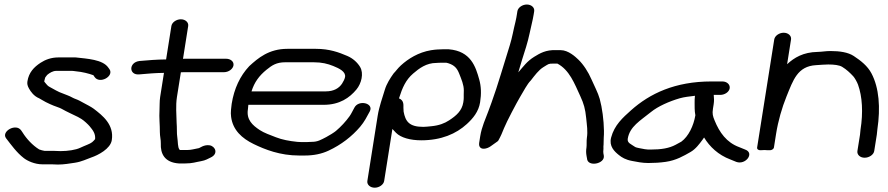

<svg xmlns="http://www.w3.org/2000/svg" viewBox="-20 -704 4028 871"><path d="M242.7 42.5C270 42.5 297.9 37.5 319.4 34.3C351.1 29.6 373 17.6 394.1 10.4C425.1 0 480.9 -28.9 487.1 -68C498.3 -138.9 445.3 -179.8 405.4 -210.5C394.2 -219.1 370.5 -231 360.2 -236.6L341.8 -246.6C329 -253.5 318.3 -255.7 308.3 -261.4C293.7 -269.7 279 -274 266.7 -279.3L249.4 -286.1L233.9 -293.8C230.6 -295.4 225.9 -297.9 222.1 -300.3C208.9 -308.4 199.3 -311.2 193.6 -318.5C188.5 -325.1 180.5 -332.8 180.6 -335.1C181.2 -338.6 183.2 -343.5 183.9 -348C184.3 -350.4 185 -352.2 186.1 -353.9L194.1 -364.2C204.6 -373.1 219.6 -382.5 235 -382.5H307.5C312.3 -382.5 317.7 -381.2 324.1 -380.6C354.7 -377.8 381.9 -370.6 403.7 -362.8C404.2 -362.2 406.8 -357.9 409 -354.9C431.8 -321.1 498.3 -357.9 476.6 -390.1L471.6 -396.9C446.5 -434.4 374.2 -437.6 324.4 -443.4C323.8 -443.4 322.9 -443.5 322.2 -443.5H244.7C211.8 -443.5 185.1 -433 164 -419.2C133.9 -399.5 110.7 -375.3 104.4 -335C102.6 -323.6 104.7 -314.6 111.4 -302.6C119.4 -288.2 133.5 -267.9 157.9 -257.9L170.5 -250.6C181.8 -244 192.8 -237.7 206.7 -231.8L223.1 -224.8C236.9 -218.9 249.6 -216 259.3 -210.5C285.2 -195.7 306.7 -186.9 333.6 -173.4L349.3 -164.3C360.2 -157.9 380.4 -139 386.6 -131.3C400.6 -114.2 413.8 -98.3 411.5 -72.9C407.2 -67.7 402.9 -63 398 -59C388.7 -51.2 366.9 -44.5 343.7 -33.5C323.7 -24 288.2 -18.5 254.5 -18.5C249.1 -18.5 237.7 -19.5 226.3 -19.5H182.5C180 -19.5 160.6 -24.4 157.7 -26.1C127.6 -44.7 100.2 -74.4 82.6 -102.8L76.4 -111.9C52.7 -147 -16.3 -107.4 7.8 -76.5C30.4 -47.5 55.1 -12.1 88.4 13.5C104.2 25.6 136.7 41.5 172.9 41.5H216.6C228.3 41.5 235.6 42.5 242.7 42.5Z M1039.2 -407.5C1041.9 -424.6 1025.9 -437.5 1005.8 -437.5H822.1C818.1 -437.5 814.2 -437.4 810.2 -437.3L833.7 -586C836.3 -602.5 821 -616.5 800.4 -616.5C779.8 -616.5 760.1 -602.5 757.5 -586L733.5 -434.4C691.4 -434 652.9 -430.9 613.5 -427.4C562.5 -421.7 563.8 -361.1 612.8 -366.6C650.3 -369.9 682.5 -372.9 723.8 -373.4L706.5 -264C703.4 -244.3 704.6 -222.4 703.6 -206C701.3 -168.9 705.5 -138.5 705.2 -105.5C705.1 -85.5 710.2 -69.6 709.5 -53.8C707.5 -6.8 726.1 33 791.8 37.5C792.1 37.5 792.7 37.5 793.1 37.5H819.4C853.7 37.5 867.7 31.2 891.8 27.2C912.2 23.8 924.9 15.6 935.6 10.6C971.9 -6.2 957.1 -40.5 931.1 -44.8C905.8 -48.9 886.2 -32.7 882.8 -32.1C861.2 -28.3 848.5 -23.5 829 -23.5H805.3C793.1 -23.5 796.2 -23.2 794.2 -25.7C785.6 -36 787.8 -59.2 783.9 -85.1C781.8 -99.3 783 -113.7 782.1 -131.1L781.3 -145.9C780.6 -182.8 776.4 -224.3 782.7 -264L800.5 -376C804.7 -376.3 809.5 -376.5 813.7 -376.5H996.2C1017.4 -376.5 1036.6 -391.1 1039.2 -407.5Z M1121 -289.5C1133.8 -331 1156 -360.9 1189.2 -387.8C1214 -407.8 1233.9 -421.5 1274 -421.5H1402.8C1440.7 -421.5 1466.2 -414.8 1491.6 -404.7C1519.7 -393.4 1549.1 -378.8 1545.4 -355C1543.9 -345.9 1537.8 -334 1531.7 -324.6C1518.1 -304 1494.4 -289.5 1458.1 -289.5ZM1371.7 -59.5H1346.7C1339.7 -59.5 1334 -59.9 1328.9 -60.4C1291.4 -64.3 1259.9 -70.3 1231.7 -81.3C1205 -91.8 1177.9 -101.1 1158.4 -114C1125.3 -135.9 1097.2 -161.1 1104.6 -208C1105.7 -215.1 1105.7 -221.7 1106.6 -228.5H1448.4C1520.9 -228.5 1565.9 -260.6 1597 -298.1C1619.7 -325.4 1631.1 -371.3 1613.4 -400.5C1601.4 -420.4 1581.1 -439.3 1555.5 -450.2C1517.6 -466.4 1475.3 -482.5 1412.4 -482.5H1283.7C1199.2 -482.5 1150 -439.8 1111.3 -404.5C1111.1 -404.3 1110.7 -403.9 1110.4 -403.6C1069.3 -359.8 1042 -302.2 1031 -233C1029.6 -224 1029.1 -216.2 1027.9 -205.6C1026.8 -194.9 1027 -184.7 1028.4 -173.8C1036.3 -113.7 1077.5 -76.5 1130.7 -50.6C1182.3 -25.5 1250.6 1.5 1337 1.5H1362C1404 1.5 1439.1 -6 1470.3 -20.5C1528.5 -47.6 1576.3 -85.1 1613.8 -128.9C1633.1 -151.5 1644.8 -175.1 1657.3 -198.3C1677.7 -236.1 1607 -253.1 1587.7 -215.7C1580.7 -203.5 1573.7 -187.8 1566 -177.1C1548.9 -153.1 1526.7 -129.2 1503.8 -109.9C1496.5 -103.7 1473.2 -88.9 1460 -82.2C1435.5 -69.8 1422 -60.5 1394.3 -60.5C1387.5 -60.5 1380.4 -59.5 1371.7 -59.5Z M1722.7 117 1760.1 -119C1764.2 -114.2 1771.1 -107 1776.4 -101.6C1798.2 -79.3 1842 -67.5 1890.7 -67.5C1981.8 -67.5 2049.3 -96.9 2097.9 -141.4C2125.8 -166.9 2151.2 -197.3 2158 -240C2164.2 -279.2 2162.6 -312.8 2154.1 -343.1C2137.9 -401.1 2116.1 -472.3 2015.8 -480.4C2015.4 -480.5 2014.7 -480.5 2014.2 -480.5H1990.5C1979.8 -480.5 1971.2 -479.9 1964.2 -479.5C1958.2 -479.1 1946.1 -478.1 1935.2 -476.2C1877.8 -466.5 1832.2 -437.8 1798.9 -407.5C1783.1 -393 1777 -382.5 1766.5 -371.9C1766.1 -371.5 1765.4 -370.7 1765 -370.1C1750.4 -349.7 1733.8 -323.8 1725.9 -297.4C1715 -260.5 1700 -221.2 1693.2 -178L1646.5 117C1643.9 133.5 1659.2 147.5 1679.8 147.5C1700.4 147.5 1720.1 133.5 1722.7 117ZM1980.8 -419.5H2003.3C2004 -419.5 2008.4 -418.9 2014.7 -416.8C2042.3 -407.8 2053.9 -393.6 2063.5 -369C2073.3 -344 2084.2 -319.6 2084.1 -293.5L2083.7 -275.5L2083.7 -259.3C2083.7 -255.5 2083.2 -249.1 2081.8 -240C2075.6 -201.2 2049.9 -179.4 2017.6 -158.2C1997 -144.6 1971.8 -134.8 1937 -131.4L1916.5 -129.4C1911.1 -128.9 1905.8 -128.5 1899.7 -128.5C1835.7 -128.5 1819.2 -153.8 1811 -197.7L1810.1 -215.1C1809.6 -225.4 1814.3 -248.2 1790 -257.8C1805.5 -307 1820.9 -341.6 1854 -370.2C1881.6 -394 1914.3 -418.5 1959.4 -418.5C1965.1 -418.5 1970.3 -419.5 1980.8 -419.5Z M2640.5 -35C2638.2 -20.5 2638.5 -9.8 2641 4.3L2642.9 14.5C2644.6 55.4 2726 39.7 2719.1 1.7L2717.2 -8.8C2716.2 -14.4 2716.9 -20.5 2717.1 -22C2718.1 -27.7 2717.2 -31.5 2717.4 -39.7C2718.9 -49.7 2718 -69.4 2718.9 -80.6C2719.7 -89 2720 -98.5 2719.8 -110.9C2719.1 -159.2 2711.8 -214.7 2700.7 -255.1C2692.9 -283.5 2675.1 -316.2 2663 -344.3C2648.9 -376.9 2627.2 -411.1 2603.6 -433.7C2590.8 -446 2558.4 -476.5 2523.5 -476.5H2502.9C2456.5 -478.7 2429.1 -462.1 2403.7 -446.5C2370.3 -426.1 2352.8 -400.4 2331.2 -375.7C2337.5 -396.2 2342.9 -416.1 2348.5 -433.5C2359.8 -468.8 2374.4 -513 2382.3 -551.6C2388.3 -581.3 2396.5 -610.1 2401.1 -639L2403.3 -653C2406 -669.5 2390.7 -683.5 2370 -683.5C2349.4 -683.5 2329.7 -669.5 2327.1 -653L2324.9 -639C2323.5 -630.1 2321.6 -618.1 2318.3 -604.9C2309.8 -571.8 2303.4 -532.6 2292.9 -499.5C2267.4 -419.4 2238.4 -316.8 2209.9 -239.1L2195.6 -200.1C2182.4 -164.2 2165.4 -129.2 2158.5 -86L2153.6 -55C2152.1 -45.6 2154.5 -28.4 2175.6 -29.3C2185.9 -29.7 2197.3 -34.3 2205.5 -40.2L2236.4 -62.2C2238.3 -63.5 2240 -65.3 2241.1 -67.2C2251.9 -86.5 2259.1 -103.6 2266.6 -122.8C2277.6 -150.5 2324.5 -239.4 2339.7 -264.8C2355.4 -290.9 2371.7 -322.6 2387.1 -338.1C2387.4 -338.4 2387.9 -339 2388.3 -339.4C2405.3 -361.2 2423.6 -386.4 2444.9 -399.3C2469.3 -414 2466.7 -415.5 2490.1 -415.5H2508.6C2563.4 -386.4 2585.9 -325.6 2612.7 -267.4C2628.5 -233 2635 -210.8 2639.3 -167.6C2642.4 -135.3 2647.1 -108.7 2642.3 -78C2640.3 -65.3 2642.1 -45.7 2640.5 -35Z M3132.6 -269.5C3131.3 -257.9 3130.9 -246 3131.1 -237.1C3131.4 -224.4 3130.3 -201 3134.5 -181.1C3126.5 -133.1 3103.3 -85.2 3070.9 -61.4L3044.7 -47.1C3016.1 -31.8 2980.9 -25.5 2930.5 -25.5C2922.3 -25.5 2915 -25.6 2905.2 -27.2C2890.6 -29.7 2865.3 -34.4 2862.1 -36.8C2843.9 -49.7 2824.6 -55 2827.7 -74.4C2836.5 -130.1 2885 -156.8 2933.1 -195.8C2964.9 -221.7 3016.4 -244.5 3063.8 -258.2C3084.5 -264.1 3106.8 -266.3 3132.6 -269.5ZM3217.8 -273.5H3247.3C3267.4 -273.5 3287.5 -286.4 3290.2 -303.5C3292.8 -319.9 3278.2 -334.5 3257 -334.5H3207C3042.3 -334.5 2927.7 -279.6 2842.6 -203.6C2805.6 -170.5 2767.2 -136.7 2752.3 -80C2742 -40.6 2767.3 -16.8 2787.5 -0.7C2801.1 10.3 2817.5 20.6 2847.6 26.2C2868.2 30.1 2893.3 35.5 2920.9 35.5C2948.2 35.5 2973.9 33.9 2999.5 30.3C3047.6 23.5 3081.7 3.1 3112.1 -14.2C3136 -27.7 3152.8 -51.1 3166.4 -69.3C3169 -72.7 3171 -75.4 3174 -80.3C3199.1 -38.7 3238.4 -1.1 3293.2 19.4L3320.2 30.4C3362.5 45.7 3404.2 -9.6 3360.7 -25.4L3333.7 -36.4C3275.9 -57.4 3243.8 -103.5 3221.9 -157.2C3213.8 -177 3210.5 -187.3 3214.3 -211L3217.5 -231C3220 -247.2 3219.2 -259 3217.8 -273.5Z M3881.4 -93 3869.6 -19C3867.1 -3 3880.9 11.5 3902.3 11.5C3922.9 11.5 3943.2 -2 3945.9 -19L3957.6 -93C3958.8 -100.8 3958.7 -107.5 3960.2 -117.5C3974.7 -215.1 3968.2 -305.3 3933.4 -371.1C3915.5 -405 3885.4 -428.5 3852.9 -450C3827.5 -466.8 3789.6 -472.5 3747.1 -472.5C3724.7 -472.5 3710.4 -468.9 3688.4 -468.5C3623.8 -467.2 3583.2 -442.8 3550.7 -412.7L3568.5 -525C3571.1 -541.5 3555.8 -555.5 3535.2 -555.5C3514.6 -555.5 3494.9 -541.5 3492.3 -525L3414.7 -35C3413.4 -26.9 3421 -22.2 3429.2 -22.5L3449.6 -23.4C3452.2 -23 3457.5 -22.5 3461.4 -22.5H3473.3C3480 -22.5 3489.7 -27.4 3490.9 -35L3500.7 -97C3509.9 -155 3527.5 -216.2 3547.8 -266C3578.2 -340.5 3597.4 -403.8 3682.5 -408.5C3704.7 -409.7 3720.1 -411.5 3737.4 -411.5C3764.2 -411.5 3787.7 -408.6 3800.5 -400.7C3820.4 -388.6 3835.7 -374.1 3850.9 -357.8C3857.3 -350.8 3867.9 -332.2 3872.4 -319.9C3891.8 -266.1 3896.1 -193.7 3883.7 -116C3882.5 -108 3882.5 -100.2 3881.4 -93Z"/></svg>

Font: CiSf OpenHand
Style: BdExtObl
Weight: 400
Foundry: Cannot Into Space Fonts
Version: Version 0.7892